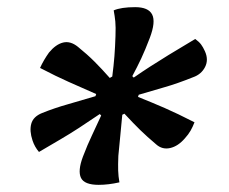

<svg xmlns="http://www.w3.org/2000/svg" viewBox="-20 -568 640 537"><path d="M358 -548Q395 -548 405.5 -527.5Q416 -507 399 -462Q386 -428 375 -404.5Q364 -381 350 -355L354 -351Q377 -367 399.5 -381.5Q422 -396 452 -414.5Q482 -433 526 -459Q537 -451 542.5 -443.5Q548 -436 553 -425Q564 -401 553.5 -380.5Q543 -360 520 -352Q475 -334 441.5 -324.5Q408 -315 368 -303L366 -297Q406 -281 440.5 -266Q475 -251 524 -226Q519 -213 513 -202.5Q507 -192 497 -181Q478 -159 456 -154Q434 -149 417 -164Q391 -186 372.5 -204Q354 -222 328 -250L322 -247Q319 -213 316.5 -189Q314 -165 311 -132Q310 -107 310.5 -91Q311 -75 314 -58Q283 -51 256 -51Q216 -51 206.5 -70.5Q197 -90 212 -130Q225 -164 237 -189Q249 -214 263 -245L259 -249Q228 -228 202 -211Q176 -194 149.5 -178.5Q123 -163 89 -143Q77 -157 71 -175Q62 -202 67.5 -222Q73 -242 98 -252Q133 -266 168.5 -276Q204 -286 247 -299L249 -305Q206 -324 172 -339Q138 -354 92 -378Q102 -400 117 -421Q136 -444 156.5 -449Q177 -454 198 -437Q224 -416 244.5 -395.5Q265 -375 287 -350L294 -354Q298 -385 300 -410.5Q302 -436 303 -467Q304 -493 302.5 -508Q301 -523 298 -539Q319 -548 358 -548Z"/></svg>

Font: Recursive Mn Csl St Med
Style: Italic
Weight: 500
Italic angle: -15°
Monospace: yes
Version: Version 1.079;hotconv 1.0.112;makeotfexe 2.5.65598; ttfautoh